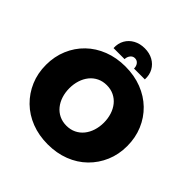

<svg xmlns="http://www.w3.org/2000/svg" viewBox="-228 -1071 1266 1266"><g transform="rotate(45 405.0 -437.5)"><path d="M410 -888Q454 -888 487.5 -869.5Q521 -851 539 -818.5Q557 -786 555 -743H454Q454 -766 442 -781Q430 -796 410 -796Q391 -796 378.5 -780Q366 -764 366 -743H263Q261 -786 279.5 -818.5Q298 -851 332 -869.5Q366 -888 410 -888ZM405 13Q322 13 252.5 -14Q183 -41 132.5 -90.5Q82 -140 54 -206Q26 -272 26 -350Q26 -428 54 -494.5Q82 -561 132.5 -610Q183 -659 252.5 -686Q322 -713 405 -713Q488 -713 557.5 -686Q627 -659 677.5 -610Q728 -561 756 -494.5Q784 -428 784 -350Q784 -272 756 -206Q728 -140 677.5 -90.5Q627 -41 557.5 -14Q488 13 405 13ZM405 -161Q442 -161 472 -175.5Q502 -190 523 -216Q544 -242 555 -276.5Q566 -311 566 -350Q566 -389 555 -423.5Q544 -458 523 -484Q502 -510 472 -524.5Q442 -539 405 -539Q368 -539 338 -524.5Q308 -510 287 -484Q266 -458 255 -423.5Q244 -389 244 -350Q244 -311 255 -276.5Q266 -242 287 -216Q308 -190 338 -175.5Q368 -161 405 -161Z"/></g></svg>

Font: MuseoModerno Thin Black
Style: Regular
Weight: 900
Version: Version 1.002